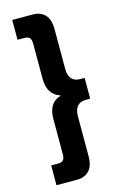

<svg xmlns="http://www.w3.org/2000/svg" viewBox="-133 -841 610 992"><g transform="rotate(-15 172.0 -345.0)"><path d="M40 -9H76Q97 -9 105 -18.5Q113 -28 113 -51V-238Q113 -325 180 -344V-346Q113 -368 113 -452V-639Q113 -662 105 -671.5Q97 -681 76 -681H40V-787H149Q192 -787 215.5 -761.5Q239 -736 239 -685V-471Q239 -437 254.5 -419Q270 -401 301 -401H324V-290H301Q270 -290 254.5 -271.5Q239 -253 239 -219V-5Q239 46 215.5 71.5Q192 97 149 97H40Z"/></g></svg>

Font: Prompt Medium
Style: Regular
Weight: 500
Designer: Katatrad Team
Foundry: CadsonDemak
Version: Version 1.000